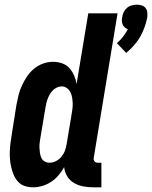

<svg xmlns="http://www.w3.org/2000/svg" viewBox="-20 -792 650 820"><path d="M519 -566 479 -608Q494 -620 505.5 -635.5Q517 -651 526 -667Q519 -670 513 -675Q507 -680 504 -687Q501 -694 500.5 -702Q500 -710 502 -718Q503 -729 508 -739.5Q513 -750 522 -758Q531 -766 542.5 -769Q554 -772 564 -772Q575 -772 585 -769Q595 -766 601.5 -758Q608 -750 609 -739.5Q610 -729 609 -718Q605 -697 597.5 -676Q590 -655 579 -635.5Q568 -616 552.5 -598.5Q537 -581 519 -566ZM122 8Q103 8 86 2.5Q69 -3 57.5 -15.5Q46 -28 39 -44Q32 -60 28 -77.5Q24 -95 22.5 -113Q21 -131 22 -149.5Q23 -168 25.5 -186.5Q28 -205 31 -223L50 -343Q54 -364 59 -385Q64 -406 73.5 -426.5Q83 -447 95.5 -465.5Q108 -484 125.5 -498.5Q143 -513 164 -520.5Q185 -528 206 -528Q227 -528 245.5 -521.5Q264 -515 276.5 -501Q289 -487 296.5 -469.5Q304 -452 307 -433L357 -735H482L380 -116Q379 -109 384 -103Q389 -97 397 -97H413V8H379Q357 8 335.5 4Q314 0 296 -10.5Q278 -21 267 -39Q256 -57 254 -78Q244 -60 230 -43.5Q216 -27 198.5 -15.5Q181 -4 161 2Q141 8 122 8ZM191 -97Q206 -97 220 -104.5Q234 -112 243.5 -124Q253 -136 258 -150.5Q263 -165 265 -179L285 -299Q287 -312 289 -325Q291 -338 290.5 -350.5Q290 -363 288 -375.5Q286 -388 280.5 -398.5Q275 -409 265.5 -416Q256 -423 243 -423Q233 -423 222.5 -418Q212 -413 204.5 -405Q197 -397 191.5 -387Q186 -377 182.5 -367Q179 -357 177 -347Q175 -337 173 -326L153 -206Q151 -195 149.5 -183.5Q148 -172 148.5 -161Q149 -150 150.5 -139Q152 -128 156.5 -118Q161 -108 170.5 -102.5Q180 -97 191 -97Z"/></svg>

Font: Iosevka Curly Extrabold
Style: Italic
Weight: 800
Italic angle: -9°
Monospace: yes
Designer: Belleve Invis
Foundry: Belleve Invis
Version: Version 22.1.2; ttfautohint (v1.8.4)